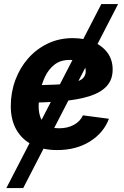

<svg xmlns="http://www.w3.org/2000/svg" viewBox="-20 -748 630 972"><path d="M12.2 204.1 493 -727.5H577.9L97.5 204.1ZM269.4 11.7Q196.7 11.7 144 -14.9Q91.3 -41.5 62.9 -91.4Q34.6 -141.2 34.6 -210.9Q34.6 -280 57.4 -342.1Q80.2 -404.1 122.1 -451.9Q164.1 -499.8 221.6 -527.4Q279.1 -555 348.5 -555Q406.2 -555 451.9 -535.9Q497.5 -516.8 523.9 -481.2Q550.3 -445.7 550.3 -396Q550.3 -345.1 520.5 -312.3Q490.8 -279.4 432.7 -261Q374.6 -242.6 289.6 -235.3Q204.6 -228 94 -228L109.2 -316.6Q202.7 -316.6 262.4 -319.7Q322.1 -322.9 355.1 -331Q388.1 -339.1 401.1 -353.2Q414.1 -367.2 414.1 -388.8Q414.1 -414.7 392.5 -429.7Q370.8 -444.7 333.4 -444.7Q285.6 -444.7 254.8 -419.9Q224 -395.2 206.9 -357.5Q189.7 -319.8 182.7 -279.7Q175.7 -239.5 175.7 -208.5Q175.7 -177.4 185.3 -152.4Q195 -127.5 217.9 -113Q240.8 -98.6 280 -98.6Q322 -98.6 354 -115.9Q385.9 -133.2 399.8 -164.1L531.4 -146.7Q504.6 -75.1 435 -31.7Q365.5 11.7 269.4 11.7Z"/></svg>

Font: Inter Variable
Style: Italic
Weight: 400
Italic angle: -9.39999°
Designer: Rasmus Andersson
Foundry: rsms
Version: Version 4.001;git-9221beed3